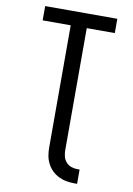

<svg xmlns="http://www.w3.org/2000/svg" viewBox="-102 -798 752 1085"><g transform="rotate(10 274.0 -256.0)"><path d="M406 223Q382 223 358.5 219Q335 215 313.5 204.5Q292 194 275 177.5Q258 161 247 139.5Q236 118 232 95Q228 72 228 48V-653H67V-735H481V-653H320V48Q320 66 324.5 83.5Q329 101 341 115Q353 129 370.5 135Q388 141 406 141H419V223Z"/></g></svg>

Font: Iosevka Semi-Condensed Medium
Style: Regular
Weight: 500
Monospace: yes
Designer: Belleve Invis
Foundry: Belleve Invis
Version: Version 27.3.5